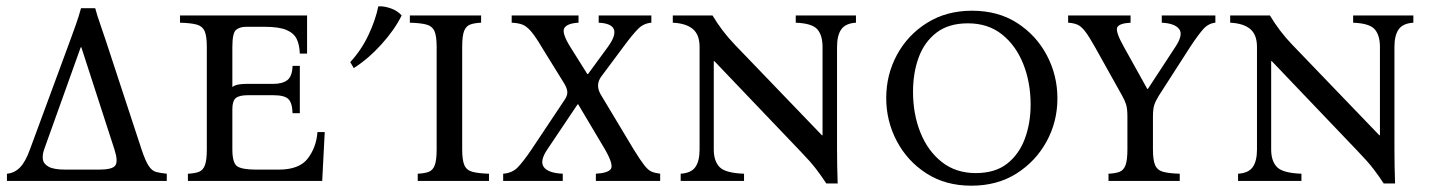

<svg xmlns="http://www.w3.org/2000/svg" viewBox="-20 -574 4545 609"><path d="M120 -100Q114 -83 116 -68.5Q118 -54 134.5 -45Q151 -36 188 -36H294Q337 -36 346 -49.5Q355 -63 343 -100L238 -424H236ZM509 -23V0H2V-23Q26 -25 43.5 -43Q61 -61 75 -100L203 -447Q212 -472 221 -497Q230 -522 237 -548H282Q289 -522 298 -497Q307 -472 315 -447L429 -100Q441 -64 451.5 -48Q462 -32 475.5 -28.5Q489 -25 509 -23Z M576 0V-23Q598 -24 611 -29Q624 -34 630 -50Q636 -66 636 -100V-425Q636 -460 629 -475.5Q622 -491 604 -496Q586 -501 551 -502V-525H954V-404H931Q930 -432 921 -450.5Q912 -469 888.5 -479Q865 -489 819 -489H761Q740 -489 728.5 -479Q717 -469 717 -425V-298Q725 -304 736.5 -306Q748 -308 764 -308H847Q876 -308 891.5 -320Q907 -332 908 -365H931V-215H908Q907 -248 894.5 -260Q882 -272 847 -272H766Q739 -272 728 -263Q717 -254 717 -228V-100Q717 -57 732.5 -46.5Q748 -36 793 -36H864Q929 -36 956 -71Q983 -106 987 -155H1010L1002 0Z M1446 -100Q1446 -66 1453 -50Q1460 -34 1478.5 -29Q1497 -24 1531 -23V0H1305V-23Q1327 -24 1340 -29Q1353 -34 1359 -50Q1365 -66 1365 -100V-425Q1365 -460 1358 -475.5Q1351 -491 1333 -496Q1315 -501 1280 -502V-525H1506V-502Q1484 -501 1471 -496Q1458 -491 1452 -475.5Q1446 -460 1446 -425ZM1180 -554Q1198 -555 1219.5 -547.5Q1241 -540 1254 -525Q1232 -480 1190 -433.5Q1148 -387 1102 -358L1091 -377Q1126 -415 1148.5 -462.5Q1171 -510 1180 -554Z M1576 0V-23Q1605 -25 1623 -44Q1641 -63 1666 -100L1768 -253Q1779 -268 1779.5 -279.5Q1780 -291 1771 -307L1698 -425Q1678 -459 1664 -475Q1650 -491 1637 -496Q1624 -501 1603 -502V-525H1815V-502Q1779 -500 1770 -485Q1761 -470 1789 -425L1843 -339H1845L1908 -425Q1961 -498 1879 -502V-525H2046V-502Q2021 -500 2003 -481.5Q1985 -463 1957 -425L1887 -331Q1868 -305 1885 -275L1990 -100Q2011 -66 2023.5 -50Q2036 -34 2047 -29.5Q2058 -25 2074 -23V0H1870V-23Q1908 -25 1917.5 -38Q1927 -51 1899 -100L1814 -243H1812L1716 -100Q1691 -63 1705 -44Q1719 -25 1765 -23V0Z M2601 8Q2586 -15 2568.5 -38Q2551 -61 2519 -94L2246 -380H2244V-100Q2244 -63 2262.5 -44Q2281 -25 2340 -23V0H2139V-23Q2172 -25 2185.5 -44Q2199 -63 2199 -100V-425Q2199 -464 2177.5 -482Q2156 -500 2114 -502V-525H2240Q2255 -500 2272 -477.5Q2289 -455 2311 -432L2587 -145H2589V-425Q2589 -462 2572.5 -481Q2556 -500 2504 -502V-525H2695V-502Q2662 -500 2648.5 -481Q2635 -462 2635 -425V-100Q2635 -72 2635.5 -46.5Q2636 -21 2637 8Z M3063 -540Q3146 -540 3206.5 -501Q3267 -462 3300.5 -398.5Q3334 -335 3334 -262Q3334 -188 3299.5 -125Q3265 -62 3204 -23.5Q3143 15 3061 15Q2979 15 2918.5 -24Q2858 -63 2824.5 -126.5Q2791 -190 2791 -263Q2791 -337 2825 -400Q2859 -463 2920.5 -501.5Q2982 -540 3063 -540ZM3075 -25Q3136 -25 3174 -54.5Q3212 -84 3230.5 -133.5Q3249 -183 3249 -242Q3249 -313 3225.5 -371.5Q3202 -430 3158 -465Q3114 -500 3050 -500Q2989 -500 2950.5 -470.5Q2912 -441 2894 -392Q2876 -343 2876 -283Q2876 -212 2899.5 -153.5Q2923 -95 2967.5 -60Q3012 -25 3075 -25Z M3665 -525H3835V-502Q3813 -500 3796.5 -481.5Q3780 -463 3755 -425L3656 -271Q3646 -255 3641.5 -242Q3637 -229 3637 -203V-100Q3637 -66 3644 -50Q3651 -34 3669.5 -29Q3688 -24 3722 -23V0H3496V-23Q3518 -24 3531 -29Q3544 -34 3550 -50Q3556 -66 3556 -100V-203Q3556 -229 3552 -242Q3548 -255 3539 -271L3453 -425Q3434 -459 3421.5 -475Q3409 -491 3397 -496Q3385 -501 3368 -502V-525H3566V-502Q3529 -500 3523.5 -486.5Q3518 -473 3545 -425L3619 -292H3621L3708 -425Q3734 -464 3720 -482Q3706 -500 3665 -502Z M4369 8Q4354 -15 4336.5 -38Q4319 -61 4287 -94L4014 -380H4012V-100Q4012 -63 4030.5 -44Q4049 -25 4108 -23V0H3907V-23Q3940 -25 3953.5 -44Q3967 -63 3967 -100V-425Q3967 -464 3945.5 -482Q3924 -500 3882 -502V-525H4008Q4023 -500 4040 -477.5Q4057 -455 4079 -432L4355 -145H4357V-425Q4357 -462 4340.5 -481Q4324 -500 4272 -502V-525H4463V-502Q4430 -500 4416.5 -481Q4403 -462 4403 -425V-100Q4403 -72 4403.5 -46.5Q4404 -21 4405 8Z"/></svg>

Font: Bona Nova SC
Style: Regular
Weight: 400
Designer: Mateusz Machalski
Foundry: Capitalics
Version: Version 4.001; ttfautohint (v1.8.4.7-5d5b)